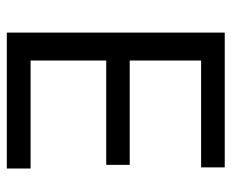

<svg xmlns="http://www.w3.org/2000/svg" viewBox="-78 -601 679 563"><g transform="rotate(90 261.5 -319.5)"><path d="M75.6 0V-639H157.5V0ZM100.2 0V-69.7H474.1V0ZM122.5 -291.5V-360.4H463.4V-291.5ZM99.6 -569.7V-639H470.8V-569.7Z"/></g></svg>

Font: Anek Latin Medium
Style: Regular
Weight: 500
Designer: Yesha Goshar
Foundry: Ek Type
Version: Version 1.003